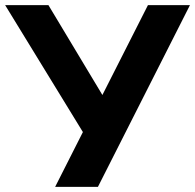

<svg xmlns="http://www.w3.org/2000/svg" viewBox="-39 -725 757 745"><path d="M175 0 296 -239 294 -194 -19 -705H149L367 -342H351L535 -705H698L341 0Z"/></svg>

Font: Nunito Sans 10pt ExtraBold
Style: Regular
Weight: 800
Designer: Vernon Adams
Foundry: Vernon Adams
Version: Version 3.101;gftools[0.9.27]